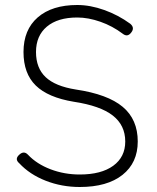

<svg xmlns="http://www.w3.org/2000/svg" viewBox="-20 -735 627 768"><path d="M299 13Q227 13 163 -12Q99 -37 57 -82Q37 -99 58 -117Q76 -133 92 -116Q127 -79 182 -58Q237 -37 299 -37Q385 -37 433 -72Q481 -107 481 -169Q481 -234 431 -273Q381 -312 275 -328Q172 -345 123 -393Q74 -441 74 -527Q74 -616 131 -665.5Q188 -715 289 -715Q341 -715 397 -695Q453 -675 501 -640Q520 -624 505 -605Q490 -585 471 -600Q430 -631 381.5 -648Q333 -665 289 -665Q211 -665 167.5 -628.5Q124 -592 124 -527Q124 -463 162.5 -426.5Q201 -390 283 -377Q411 -358 471 -307.5Q531 -257 531 -169Q531 -84 470 -35.5Q409 13 299 13Z"/></svg>

Font: Zen Kurenaido
Style: Regular
Weight: 400
Designer: Yoshimichi Ohira
Foundry: Positype
Version: Version 1.001